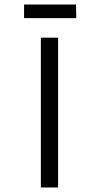

<svg xmlns="http://www.w3.org/2000/svg" viewBox="-20 -826 442 846"><path d="M236 0H160V-660H236ZM86 -806H315L316 -746H86Z"/></svg>

Font: Nata Sans
Style: Regular
Weight: 400
Designer: Daniel Uzquiano Cruz
Version: Version 1.001